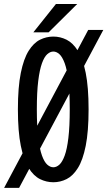

<svg xmlns="http://www.w3.org/2000/svg" viewBox="-38 -886 528 945"><path d="M470.4 -738.6 56.1 38.6H-17.7L396.1 -738.6ZM224.6 11Q190.3 11 158.9 -4.5Q127.6 -20 103.1 -59Q78.6 -98 64.4 -168.3Q50.1 -238.6 50.1 -348Q50.1 -457.1 64.4 -527.1Q78.6 -597 103.1 -636Q127.6 -675 158.9 -690.5Q190.3 -706 224.6 -706Q258.6 -706 289.7 -690.5Q320.8 -675 345.3 -636Q369.8 -597 383.9 -527.1Q398 -457.1 398 -348Q398 -238.6 383.9 -168.3Q369.8 -98 345.3 -59Q320.8 -20 289.7 -4.5Q258.6 11 224.6 11ZM224.6 -62.7Q240 -62.7 254.4 -75.7Q268.7 -88.6 280.4 -120.3Q292 -152 298.6 -207.5Q305.3 -263.1 305.3 -348Q305.3 -432.6 298.6 -487.9Q292 -543.2 280.4 -574.8Q268.7 -606.4 254.4 -619.3Q240 -632.3 224.6 -632.3Q209.1 -632.3 194.6 -619.3Q180.1 -606.4 168.6 -574.8Q157.1 -543.2 150.2 -487.9Q143.3 -432.6 143.3 -348Q143.3 -263.1 150.2 -207.5Q157.1 -152 168.6 -120.3Q180.1 -88.6 194.6 -75.7Q209.1 -62.7 224.6 -62.7ZM126.1 -726.8 237.4 -866.4H342.1L201.3 -726.8Z"/></svg>

Font: League Mono Thin Condensed
Style: Regular
Weight: 100
Width: 1
Designer: Tyler Finck
Foundry: The League of Moveable Type / Tyler Finck
Version: Version 2.300;RELEASE